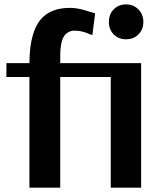

<svg xmlns="http://www.w3.org/2000/svg" viewBox="-20 -872 767 892"><path d="M623.3 -712.4Q600.6 -689.5 565.4 -689.5Q530.3 -689.5 508.1 -712.4Q485.8 -735.4 485.8 -770.5Q485.8 -805.7 508.3 -828.6Q530.8 -851.6 565.4 -851.6Q600.1 -851.6 623 -828.4Q646 -805.2 646 -770.3Q646 -735.4 623.3 -712.4ZM266.6 -677.7Q259.8 -651.4 259.8 -607.4V-578.6H635.7V0H494.6V-514.2H259.8V0H116.7V-514.2H9.8V-578.6H116.7Q117.2 -729.5 176.8 -790Q221.7 -835.4 304.7 -835.4Q338.4 -835.4 374.5 -824.2Q410.6 -813 421.9 -810.5L409.2 -709Q403.3 -710.9 396 -713.9Q388.7 -716.8 382.1 -719.2Q375.5 -721.7 371.8 -722.7Q368.2 -723.6 361.8 -725.3Q355.5 -727.1 350.8 -727.8Q346.2 -728.5 340.1 -729Q334 -729.5 322.5 -729.5Q311 -729.5 298.3 -722.7Q285.6 -715.8 278.3 -705.1Q271 -694.3 266.6 -677.7Z"/></svg>

Font: Dhyana
Style: Bold
Weight: 700
Foundry: Vernon Adams
Version: Version 1.002; ttfautohint (v0.8.51-6076)